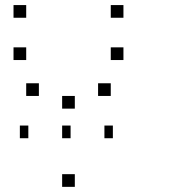

<svg xmlns="http://www.w3.org/2000/svg" viewBox="-20 -795 707 757"><path d="M275 -108.3V-58.3H225V-108.3ZM425 -300V-250H391.7V-300ZM258.3 -300V-250H225V-300ZM91.7 -300V-250H58.3V-300ZM416.7 -466.7V-416.7H366.7V-466.7ZM275 -416.7V-366.7H225V-416.7ZM133.3 -466.7V-416.7H83.3V-466.7ZM466.7 -608.3V-558.3H416.7V-608.3ZM83.3 -608.3V-558.3H33.3V-608.3ZM466.7 -775V-725H416.7V-775ZM83.3 -775V-725H33.3V-775Z"/></svg>

Font: 0xA000-Boxes
Style: Boxes
Weight: 400
Version: Version 0.1